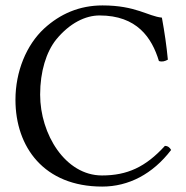

<svg xmlns="http://www.w3.org/2000/svg" viewBox="-20 -678 686 708"><path d="M357 10C454 10 543 -36 611 -125C606 -134 599 -140 588 -140C517 -62 449 -31 356 -31C221 -31 128 -183 128 -329C128 -415 151 -487 187 -532C237 -593 295 -621 347 -621C485 -621 540 -539 566 -453C578 -449 588 -452 599 -458C594 -510 587 -558 577 -613C526 -618 481 -658 358 -658C273 -658 202 -627 143 -573C77 -512 37 -414 37 -310C37 -136 142 10 357 10Z"/></svg>

Font: Libertinus Math
Style: Regular
Weight: 400
Designer: Philipp H. Poll, Khaled Hosny
Foundry: Caleb Maclennan
Version: Version 7.050;RELEASE